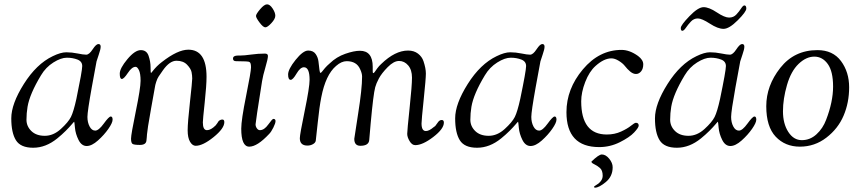

<svg xmlns="http://www.w3.org/2000/svg" viewBox="-20 -666 3966 885"><path d="M223 -407Q260 -425 285.5 -425Q311 -425 337.5 -419.5Q364 -414 377.5 -414Q391 -414 407 -438.5Q423 -463 433.5 -463Q444 -463 444 -451Q444 -439 435.5 -415Q427 -391 425 -383Q423 -375 403 -263.5Q383 -152 383 -127Q383 -102 393 -83Q403 -64 419 -64Q435 -64 458.5 -96.5Q482 -129 490.5 -129Q499 -129 499 -114.5Q499 -100 479.5 -72Q460 -44 431.5 -18.5Q403 7 379.5 7Q356 7 342 -21Q328 -49 325.5 -77Q323 -105 322 -105Q321 -105 310.5 -92.5Q300 -80 282.5 -62.5Q265 -45 244 -28Q191 15 133 15Q75 15 53.5 -19.5Q32 -54 32 -120.5Q32 -187 90 -279Q148 -371 223 -407ZM107 -174Q102 -144 102 -114Q102 -84 124.5 -62Q147 -40 186.5 -40Q226 -40 260.5 -71.5Q295 -103 307 -127Q319 -151 332 -210Q359 -340 359 -361.5Q359 -383 337 -391.5Q315 -400 288 -400Q261 -400 226 -378Q191 -356 169 -319Q117 -233 107 -174Z M682 -336Q702 -362 726 -380Q799 -437 848 -437Q932 -437 932 -312Q932 -272 923.5 -193Q915 -114 915 -102Q915 -66 934 -66Q952 -66 974 -88Q977 -91 981.5 -98Q986 -105 988 -108Q996 -115 1005 -115Q1014 -115 1014 -103Q1014 -74 964.5 -34Q915 6 882 6Q867 6 856 -12.5Q845 -31 845 -65.5Q845 -100 855.5 -195Q866 -290 866 -304Q866 -318 863 -333.5Q860 -349 842.5 -367.5Q825 -386 793.5 -386Q762 -386 731 -342Q717 -322 711 -313Q705 -304 700 -288.5Q695 -273 694 -264Q686 -219 676.5 -166.5Q667 -114 662.5 -84.5Q658 -55 657.5 -46.5Q657 -38 656.5 -32.5Q656 -27 655 -18Q653 2 625 2Q597 2 590.5 -3Q584 -8 584 -27Q584 -46 606 -153Q628 -260 628 -293.5Q628 -327 620.5 -342.5Q613 -358 605 -358Q588 -358 569.5 -330Q551 -302 541.5 -302Q532 -302 532 -326.5Q532 -351 567 -393Q602 -435 629 -435Q656 -435 665 -408.5Q674 -382 674 -356Q674 -330 676 -330Q678 -330 682 -336Z M1203 -540Q1193 -540 1176.5 -562Q1160 -584 1160 -592.5Q1160 -601 1179 -623.5Q1198 -646 1211 -646Q1224 -646 1236.5 -627Q1249 -608 1249 -593.5Q1249 -579 1231 -559.5Q1213 -540 1203 -540ZM1113 -383 1068 -384Q1054 -384 1054 -396Q1054 -410 1077 -410H1087Q1105 -410 1137.5 -414.5Q1170 -419 1201 -419Q1215 -419 1215 -408Q1215 -395 1203.5 -356Q1192 -317 1188 -292Q1158 -103 1158 -93Q1158 -83 1164 -74.5Q1170 -66 1178 -66Q1198 -66 1216.5 -92Q1235 -118 1240 -118Q1250 -118 1250 -108Q1250 -98 1240 -78Q1230 -58 1221 -49Q1166 10 1129 10Q1092 10 1092 -73Q1092 -113 1114.5 -224.5Q1137 -336 1137 -355Q1137 -374 1132 -378.5Q1127 -383 1113 -383Z M1320 -298Q1308 -298 1308 -322.5Q1308 -347 1342.5 -390Q1377 -433 1400.5 -433Q1424 -433 1435 -417Q1446 -401 1448 -382Q1453 -330 1456.5 -330Q1460 -330 1464.5 -336Q1469 -342 1478 -352.5Q1487 -363 1500 -374Q1531 -404 1571.5 -418Q1612 -432 1639 -432Q1698 -432 1698 -358V-337Q1698 -329 1700.5 -329Q1703 -329 1707 -334L1719 -351Q1727 -362 1737 -371Q1801 -433 1861 -433Q1888 -433 1906.5 -419Q1925 -405 1932 -384Q1943 -351 1943 -327Q1943 -303 1933 -207.5Q1923 -112 1923 -97Q1923 -62 1943 -62Q1958 -62 1979 -80L1986 -85Q1992 -93 1997 -100Q2005 -113 2016 -113Q2026 -113 2026 -101Q2026 -72 1977 -34.5Q1928 3 1894 3Q1879 3 1868 -15.5Q1857 -34 1857 -49Q1857 -64 1868 -168Q1879 -272 1879 -308Q1879 -344 1861.5 -364.5Q1844 -385 1819.5 -385Q1795 -385 1767 -356.5Q1739 -328 1726.5 -304.5Q1714 -281 1709.5 -264Q1705 -247 1700 -207Q1695 -167 1688.5 -96.5Q1682 -26 1682 -21Q1680 6 1641 6Q1613 6 1613 -26Q1613 -30 1631 -143.5Q1649 -257 1649 -313Q1649 -328 1640 -347Q1624 -384 1578 -384Q1554 -384 1529 -362Q1481 -321 1461 -218Q1452 -173 1444.5 -100Q1437 -27 1435.5 -17.5Q1434 -8 1422.5 -1.5Q1411 5 1397 5Q1362 5 1362 -29Q1362 -46 1384.5 -155Q1407 -264 1407 -298Q1407 -356 1381 -356Q1364 -356 1347 -327Q1330 -298 1320 -298Z M2269 -407Q2306 -425 2331.5 -425Q2357 -425 2383.5 -419.5Q2410 -414 2423.5 -414Q2437 -414 2453 -438.5Q2469 -463 2479.5 -463Q2490 -463 2490 -451Q2490 -439 2481.5 -415Q2473 -391 2471 -383Q2469 -375 2449 -263.5Q2429 -152 2429 -127Q2429 -102 2439 -83Q2449 -64 2465 -64Q2481 -64 2504.5 -96.5Q2528 -129 2536.5 -129Q2545 -129 2545 -114.5Q2545 -100 2525.5 -72Q2506 -44 2477.5 -18.5Q2449 7 2425.5 7Q2402 7 2388 -21Q2374 -49 2371.5 -77Q2369 -105 2368 -105Q2367 -105 2356.5 -92.5Q2346 -80 2328.5 -62.5Q2311 -45 2290 -28Q2237 15 2179 15Q2121 15 2099.5 -19.5Q2078 -54 2078 -120.5Q2078 -187 2136 -279Q2194 -371 2269 -407ZM2153 -174Q2148 -144 2148 -114Q2148 -84 2170.5 -62Q2193 -40 2232.5 -40Q2272 -40 2306.5 -71.5Q2341 -103 2353 -127Q2365 -151 2378 -210Q2405 -340 2405 -361.5Q2405 -383 2383 -391.5Q2361 -400 2334 -400Q2307 -400 2272 -378Q2237 -356 2215 -319Q2163 -233 2153 -174Z M2706 79Q2740 46 2754 46Q2772 46 2788 65.5Q2804 85 2804 105Q2804 147 2772.5 173Q2741 199 2723 199Q2718 199 2718 195Q2718 193 2728 187Q2758 169 2758 144Q2758 119 2745 108Q2732 97 2719 91Q2706 85 2706 79ZM2591 -149Q2591 -256 2666.5 -346Q2742 -436 2845 -436Q2882 -436 2921 -408Q2945 -390 2945 -369.5Q2945 -349 2935 -337Q2925 -325 2911.5 -325Q2898 -325 2884.5 -336.5Q2871 -348 2861 -361Q2851 -374 2832.5 -385.5Q2814 -397 2798 -397Q2764 -397 2725 -362Q2696 -336 2677.5 -288Q2659 -240 2659 -199Q2659 -46 2777 -46Q2813 -46 2842.5 -59.5Q2872 -73 2888.5 -86.5Q2905 -100 2911 -100Q2924 -100 2924 -87Q2924 -78 2903 -55.5Q2882 -33 2837 -10.5Q2792 12 2742 12Q2591 12 2591 -149Z M3411 -641Q3420 -641 3420 -626.5Q3420 -612 3380.5 -572.5Q3341 -533 3315 -533Q3289 -533 3252 -557Q3215 -581 3196.5 -581Q3178 -581 3164.5 -566.5Q3151 -552 3141.5 -538Q3132 -524 3125 -524Q3118 -524 3118 -537Q3118 -550 3158 -591.5Q3198 -633 3223 -633Q3248 -633 3284 -609Q3320 -585 3340.5 -585Q3361 -585 3374 -599Q3387 -613 3396 -627Q3405 -641 3411 -641ZM3190 -407Q3227 -425 3252.5 -425Q3278 -425 3304.5 -419.5Q3331 -414 3344.5 -414Q3358 -414 3374 -438.5Q3390 -463 3400.5 -463Q3411 -463 3411 -451Q3411 -439 3402.5 -415Q3394 -391 3392 -383Q3390 -375 3370 -263.5Q3350 -152 3350 -127Q3350 -102 3360 -83Q3370 -64 3386 -64Q3402 -64 3425.5 -96.5Q3449 -129 3457.5 -129Q3466 -129 3466 -114.5Q3466 -100 3446.5 -72Q3427 -44 3398.5 -18.5Q3370 7 3346.5 7Q3323 7 3309 -21Q3295 -49 3292.5 -77Q3290 -105 3289 -105Q3288 -105 3277.5 -92.5Q3267 -80 3249.5 -62.5Q3232 -45 3211 -28Q3158 15 3100 15Q3042 15 3020.5 -19.5Q2999 -54 2999 -120.5Q2999 -187 3057 -279Q3115 -371 3190 -407ZM3074 -174Q3069 -144 3069 -114Q3069 -84 3091.5 -62Q3114 -40 3153.5 -40Q3193 -40 3227.5 -71.5Q3262 -103 3274 -127Q3286 -151 3299 -210Q3326 -340 3326 -361.5Q3326 -383 3304 -391.5Q3282 -400 3255 -400Q3228 -400 3193 -378Q3158 -356 3136 -319Q3084 -233 3074 -174Z M3748 -435Q3819 -435 3856.5 -384.5Q3894 -334 3894 -263.5Q3894 -193 3868.5 -133Q3843 -73 3789 -31.5Q3735 10 3667 10Q3599 10 3555.5 -36Q3512 -82 3512 -176.5Q3512 -271 3576.5 -353Q3641 -435 3748 -435ZM3788 -114Q3820 -197 3820 -267Q3820 -337 3795.5 -371Q3771 -405 3733.5 -405Q3696 -405 3661 -371.5Q3626 -338 3607.5 -274Q3589 -210 3589 -153Q3589 -96 3613.5 -58Q3638 -20 3676 -20Q3714 -20 3743.5 -47Q3773 -74 3788 -114Z"/></svg>

Font: Sorts Mill Goudy
Style: Italic
Weight: 400
Italic angle: -7.40001°
Version: Version 003.101